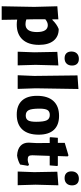

<svg xmlns="http://www.w3.org/2000/svg" viewBox="624 -1370 932 2219"><g transform="rotate(90 1089.5 -261.0)"><path d="M204 -470V-401H211Q260 -452 316 -474Q403 -474 451 -414.5Q499 -355 499 -246Q499 -123 437.5 -56Q376 11 263 11Q239 11 207 6L210 185H53L60 -191L53 -458ZM203 -207 205 -100Q232 -90 260 -90Q351 -90 351 -223Q350 -348 271 -348Q238 -348 203 -319Z M661 -707Q698 -707 718 -686.5Q738 -666 738 -628Q738 -588 715.5 -565Q693 -542 654 -542Q617 -542 596.5 -562.5Q576 -583 576 -621Q576 -661 598.5 -684Q621 -707 661 -707ZM578 0 585 -191 580 -458 737 -470 730 -207 736 0Z M1009 -702 1001 -207 1008 0H850L858 -192L852 -691Z M1320 -478Q1426 -478 1481.5 -418Q1537 -358 1537 -243Q1537 -119 1477.5 -54Q1418 11 1305 11Q1199 11 1143.5 -49Q1088 -109 1088 -223Q1088 -347 1147.5 -412.5Q1207 -478 1320 -478ZM1309 -371Q1269 -371 1252.5 -344.5Q1236 -318 1236 -252Q1236 -162 1253.5 -127.5Q1271 -93 1316 -93Q1355 -93 1371.5 -119.5Q1388 -146 1388 -213Q1388 -302 1370.5 -336.5Q1353 -371 1309 -371Z M1778 7Q1705 3 1667 -31.5Q1629 -66 1629 -126L1634 -217L1633 -370H1571L1566 -378L1573 -464H1632V-544L1777 -587L1788 -577L1784 -464H1894L1899 -455L1892 -370H1782L1775 -168Q1775 -139 1785.5 -127.5Q1796 -116 1822 -116Q1852 -116 1886 -131L1897 -119L1882 -28Q1832 0 1778 7Z M2046 -707Q2083 -707 2103 -686.5Q2123 -666 2123 -628Q2123 -588 2100.5 -565Q2078 -542 2039 -542Q2002 -542 1981.5 -562.5Q1961 -583 1961 -621Q1961 -661 1983.5 -684Q2006 -707 2046 -707ZM1963 0 1970 -191 1965 -458 2122 -470 2115 -207 2121 0Z"/></g></svg>

Font: Alegreya Sans SC ExtraBold
Style: Regular
Weight: 800
Designer: Juan Pablo del Peral
Foundry: Huerta Tipografica
Version: Version 2.007